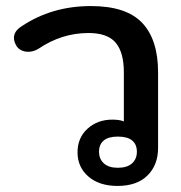

<svg xmlns="http://www.w3.org/2000/svg" viewBox="-20 -604 598 634"><path d="M236 -101Q236 -149 269 -179Q302 -209 351 -209Q375 -209 389 -203V-365Q389 -431 362 -463Q335 -495 272 -495Q184 -495 107 -443Q91 -433 73 -433Q61 -433 50.5 -438Q40 -443 34 -453Q26 -467 26 -479Q26 -501 51 -517Q151 -584 280 -584Q397 -584 449.5 -528.5Q502 -473 502 -365V-116Q502 -59 467 -24.5Q432 10 368 10Q308 10 272 -21Q236 -52 236 -101ZM432 -103Q432 -127 416.5 -140Q401 -153 369 -153Q338 -153 322.5 -140Q307 -127 307 -103Q307 -79 323 -64.5Q339 -50 369 -50Q400 -50 416 -64.5Q432 -79 432 -103Z"/></svg>

Font: Kodchasan SemiBold
Style: Regular
Weight: 600
Version: Version 1.000; ttfautohint (v1.6)